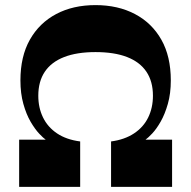

<svg xmlns="http://www.w3.org/2000/svg" viewBox="-20 -720 749 752"><path d="M354 -700Q442 -700 508.5 -665Q575 -630 612 -564.5Q649 -499 649 -405Q649 -354 637.5 -313.5Q626 -273 609.5 -244Q593 -215 576.5 -197.5Q560 -180 550 -173H654V12H415V-166Q468 -173 505 -197.5Q542 -222 560.5 -260Q579 -298 579 -345Q579 -401 553.5 -439Q528 -477 478 -496.5Q428 -516 354 -516Q281 -516 231 -496.5Q181 -477 155.5 -439Q130 -401 130 -345Q130 -298 148.5 -260Q167 -222 203.5 -197.5Q240 -173 294 -166V12H55V-173H159Q150 -179 133.5 -196.5Q117 -214 100 -243Q83 -272 71.5 -313Q60 -354 60 -405Q60 -499 97 -564.5Q134 -630 200 -665Q266 -700 354 -700Z"/></svg>

Font: Ojuju
Style: Bold
Weight: 700
Designer: Chisaokwu Joboson, Mirko Velimirovic
Foundry: Udi Foundry
Version: Version 1.000